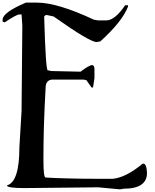

<svg xmlns="http://www.w3.org/2000/svg" viewBox="-20 -1438 1192 1474"><path d="M178.7 -1418Q0 -1341.8 0 -1287.1V-1271.5L16.6 -1266.6Q107.4 -1327.1 128.9 -1327.1H145.5L151.4 -1241.2L145.5 -585L128.9 -307.6Q128.9 -41 33.2 -14.6Q33.2 5.9 168 5.9L733.4 0L901.4 15.6L929.7 10.7Q1108.4 10.7 1108.4 -110.4Q1105.5 -181.6 1080.1 -181.6H1075.2Q947.3 -75.2 845.7 -65.4H727.5Q603.5 -65.4 499 -68.4Q403.3 -70.3 330.1 -75.2Q313.5 -75.2 313.5 -206.1V-236.3Q313.5 -473.6 330.1 -761.7Q330.1 -827.1 386.7 -827.1H621.1L643.6 -822.3L682.6 -766.6H694.3L705.1 -837.9V-908.2Q705.1 -934.6 688.5 -938.5Q665 -938.5 598.6 -887.7L375 -892.6L346.7 -898.4Q331.1 -898.4 319.3 -1301.8V-1311.5L330.1 -1322.3H341.8L391.6 -1311.5Q668.9 -1115.2 721.7 -1115.2L750 -1120.1Q918.9 -1272.5 962.9 -1387.7V-1397.5H940.4Q862.3 -1281.2 794.9 -1281.2H733.4L700.2 -1287.1Q420.9 -1418 262.7 -1418Z"/></svg>

Font: Elementary Gothic 
Style: Regular
Weight: 400
Designer: Bill Roach / W.K. Roach
Version: Version 1.00 April 18, 2012, initial release